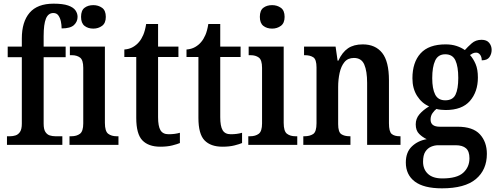

<svg xmlns="http://www.w3.org/2000/svg" viewBox="-20 -790 2706 1047"><path d="M18 0V-47H35Q50 -47 64.5 -51.5Q79 -56 89 -70.5Q99 -85 99 -116V-478H22V-536H99V-580Q99 -671 141.5 -720.5Q184 -770 272 -770Q323 -770 351.5 -760Q380 -750 391.5 -733.5Q403 -717 403 -698Q403 -672 383.5 -653.5Q364 -635 316 -635Q316 -654 312 -673Q308 -692 298.5 -705.5Q289 -719 271 -719Q243 -719 230.5 -688.5Q218 -658 218 -593V-536H338V-478H218V-116Q218 -85 227.5 -70.5Q237 -56 251.5 -51.5Q266 -47 282 -47H320V0Z M489 -634Q460 -634 441 -649Q422 -664 422 -698Q422 -733 441 -747.5Q460 -762 489 -762Q516 -762 536.5 -747.5Q557 -733 557 -698Q557 -664 536.5 -649Q516 -634 489 -634ZM359 0V-47H369Q398 -47 416 -60.5Q434 -74 434 -117V-420Q434 -463 416.5 -476Q399 -489 372 -489H361V-536H552V-120Q552 -74 570 -60.5Q588 -47 616 -47H626V0Z M854 10Q790 10 756.5 -24.5Q723 -59 723 -147V-479H658V-520Q685 -522 705 -533.5Q725 -545 738 -561Q751 -576 761 -599Q771 -622 777 -659H842V-536H953V-479H842V-151Q842 -102 855 -80Q868 -58 899 -58Q917 -58 932 -60Q947 -62 961 -66V-10Q947 -4 919.5 3Q892 10 854 10Z M1193 10Q1129 10 1095.5 -24.5Q1062 -59 1062 -147V-479H997V-520Q1024 -522 1044 -533.5Q1064 -545 1077 -561Q1090 -576 1100 -599Q1110 -622 1116 -659H1181V-536H1292V-479H1181V-151Q1181 -102 1194 -80Q1207 -58 1238 -58Q1256 -58 1271 -60Q1286 -62 1300 -66V-10Q1286 -4 1258.5 3Q1231 10 1193 10Z M1464 -634Q1435 -634 1416 -649Q1397 -664 1397 -698Q1397 -733 1416 -747.5Q1435 -762 1464 -762Q1491 -762 1511.5 -747.5Q1532 -733 1532 -698Q1532 -664 1511.5 -649Q1491 -634 1464 -634ZM1334 0V-47H1344Q1373 -47 1391 -60.5Q1409 -74 1409 -117V-420Q1409 -463 1391.5 -476Q1374 -489 1347 -489H1336V-536H1527V-120Q1527 -74 1545 -60.5Q1563 -47 1591 -47H1601V0Z M1634 0V-47H1640Q1669 -47 1687.5 -59Q1706 -71 1706 -118V-422Q1706 -466 1688.5 -477.5Q1671 -489 1643 -489H1638V-536H1810L1821 -459H1825Q1846 -505 1877.5 -526.5Q1909 -548 1958 -548Q2027 -548 2064 -501.5Q2101 -455 2101 -352V-118Q2101 -72 2116 -59.5Q2131 -47 2160 -47H2164V0H1982V-338Q1982 -402 1966.5 -438Q1951 -474 1910 -474Q1877 -474 1858.5 -451.5Q1840 -429 1832 -392.5Q1824 -356 1824 -315V-113Q1824 -70 1841 -58.5Q1858 -47 1887 -47H1891V0Z M2390 237Q2291 237 2242 200Q2193 163 2193 96Q2193 40 2226 8.5Q2259 -23 2307 -31Q2285 -41 2266 -59.5Q2247 -78 2247 -112Q2247 -143 2267 -166.5Q2287 -190 2320 -210Q2280 -227 2254.5 -267Q2229 -307 2229 -363Q2229 -450 2273.5 -499Q2318 -548 2410 -548Q2443 -548 2469 -539.5Q2495 -531 2515 -517Q2530 -534 2552 -553.5Q2574 -573 2606 -573Q2634 -573 2647.5 -556.5Q2661 -540 2661 -518Q2661 -496 2649 -478.5Q2637 -461 2607 -461Q2607 -480 2598 -491.5Q2589 -503 2577 -503Q2566 -503 2558 -499Q2550 -495 2543 -490Q2561 -470 2573.5 -441Q2586 -412 2586 -367Q2586 -290 2543 -240Q2500 -190 2410 -190Q2400 -190 2384.5 -191.5Q2369 -193 2360 -196Q2349 -188 2338.5 -173Q2328 -158 2328 -138Q2328 -99 2378 -99H2475Q2559 -99 2597 -57.5Q2635 -16 2635 49Q2635 136 2575 186.5Q2515 237 2390 237ZM2408 -243Q2449 -243 2464 -274Q2479 -305 2479 -365Q2479 -427 2463.5 -460.5Q2448 -494 2408 -494Q2369 -494 2353 -459.5Q2337 -425 2337 -364Q2337 -306 2353 -274.5Q2369 -243 2408 -243ZM2392 183Q2472 183 2506 152Q2540 121 2540 73Q2540 35 2521 18.5Q2502 2 2465 2H2369Q2350 2 2331 10Q2312 18 2299.5 37Q2287 56 2287 92Q2287 133 2313.5 158Q2340 183 2392 183Z"/></svg>

Font: Noto Serif Lao Condensed SemiBold
Style: Regular
Weight: 600
Width: 3
Designer: Monotype Design Team
Foundry: Monotype Imaging Inc.
Version: Version 2.003; ttfautohint (v1.8.4.7-5d5b)